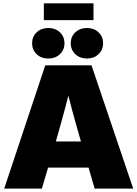

<svg xmlns="http://www.w3.org/2000/svg" viewBox="-20 -1113 811 1133"><path d="M4.9 0 247.1 -727.5H520L766.1 0H538.6L456.5 -282.2Q429.7 -374 405 -465.6Q380.4 -557.1 357.4 -654.3H410.2Q386.2 -557.1 361.8 -465.6Q337.4 -374 310.5 -282.2L227.1 0ZM185.5 -124V-278.3H585.9V-124ZM493.2 -767.6Q451.7 -767.6 424.6 -793.2Q397.5 -818.8 397.5 -857.9Q397.5 -897 424.6 -922.4Q451.7 -947.8 493.2 -947.8Q534.2 -947.8 561.3 -922.4Q588.4 -897 588.4 -857.9Q588.4 -818.8 561.3 -793.2Q534.2 -767.6 493.2 -767.6ZM265.1 -767.6Q223.1 -767.6 196.3 -793.2Q169.4 -818.8 169.4 -857.9Q169.4 -897 196.5 -922.4Q223.6 -947.8 265.1 -947.8Q306.6 -947.8 333.5 -922.4Q360.4 -897 360.4 -857.9Q360.4 -818.8 333.5 -793.2Q306.6 -767.6 265.1 -767.6ZM531.7 -1093.3V-994.1H238.8V-1093.3Z"/></svg>

Font: Inter 28pt Black
Style: Regular
Weight: 900
Designer: Rasmus Andersson
Foundry: rsms
Version: Version 4.001;git-66647c0bb